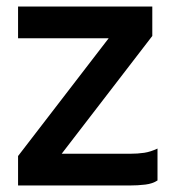

<svg xmlns="http://www.w3.org/2000/svg" viewBox="-20 -570 540 590"><path d="M35.5 0V-90.5L314 -452.5H35.5V-550H448V-459.5L169.5 -97.5H378.5Q403.5 -97.5 423.2 -100.5Q443 -103.5 464 -113.5V-15.5Q449 -5.5 426.5 -2.8Q404 0 377 0Z"/></svg>

Font: Junction SemiBold
Style: Regular
Weight: 600
Designer: Caroline Hadilaksono
Foundry: Caroline Hadilaksono, Tyler Finck, The League of Moveable Type
Version: Version 2.000; ttfautohint (v1.8.3)